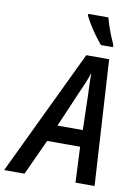

<svg xmlns="http://www.w3.org/2000/svg" viewBox="-162 -1012 777 1078"><g transform="rotate(10 226.5 -473.0)"><path d="M-61 0 281.2 -715.3H411.6L454.6 0H345.7L336.4 -203.1H148.4L55.2 0ZM190.4 -297.9H335L329.6 -503.4Q328.1 -532.2 327.1 -561.3Q326.2 -590.3 327.1 -616.7H324.7Q316.4 -591.3 305.2 -563.7Q293.9 -536.1 279.8 -505.9ZM352.5 -785.6Q336.4 -804.2 316.4 -831.3Q296.4 -858.4 279.1 -886.7Q261.7 -915 252 -936V-945.8H366.2Q372.6 -922.4 380.9 -897.7Q389.2 -873 399.4 -847.7Q409.7 -822.3 420.9 -797.4L420.4 -785.6Z"/></g></svg>

Font: Open Sans SemiCondensed SemiBold
Style: Italic
Weight: 600
Width: 4
Italic angle: -12°
Designer: Monotype Design Team
Foundry: Monotype Imaging Inc.
Version: Version 3.000